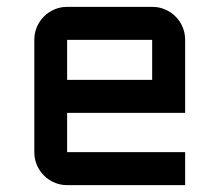

<svg xmlns="http://www.w3.org/2000/svg" viewBox="-20 -540 640 560"><path d="M520 -210.9H175.8V-96.2H520V0H175.8Q156.2 0 138.7 -7.6Q121.1 -15.1 108.2 -28.1Q95.2 -41 87.6 -58.6Q80.1 -76.2 80.1 -96.2V-423.8Q80.1 -443.8 87.6 -461.4Q95.2 -479 108.2 -491.9Q121.1 -504.9 138.7 -512.5Q156.2 -520 175.8 -520H423.8Q443.8 -520 461.4 -512.5Q479 -504.9 491.9 -491.9Q504.9 -479 512.5 -461.4Q520 -443.8 520 -423.8ZM175.8 -423.8V-307.1H423.8V-423.8Z"/></svg>

Font: Aldrich [RUS by Daymarius]
Style: Regular
Weight: 400
Designer: Matthew Desmond
Foundry: Matthew Desmond
Version: Version 1.002 August 24, 2018